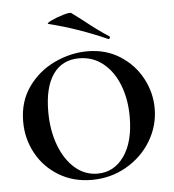

<svg xmlns="http://www.w3.org/2000/svg" viewBox="-49 -677 667 735"><g transform="rotate(-5 285.0 -310.0)"><path d="M32 -233Q32 -310 72 -366Q112 -422 174 -451Q236 -480 300 -480Q371 -480 425 -445.5Q479 -411 508.5 -356Q538 -301 538 -240Q538 -173 503 -115Q468 -57 407.5 -22.5Q347 12 275 12Q204 12 148.5 -21.5Q93 -55 62.5 -111Q32 -167 32 -233ZM440 -217Q440 -283 419 -337.5Q398 -392 358.5 -424Q319 -456 266 -456Q201 -456 166 -406Q131 -356 131 -262Q131 -191 152.5 -133.5Q174 -76 212 -43Q250 -10 299 -10Q362 -10 401 -65Q440 -120 440 -217ZM162 -597Q152 -599 172.5 -609Q193 -619 220 -627Q247 -635 252 -631L292 -601Q348 -556 389 -530Q391 -529 391 -526Q391 -523 389 -521Q387 -519 384 -520Q274 -569 162 -597Z"/></g></svg>

Font: Cormorant SC SemiBold
Style: Regular
Weight: 600
Designer: Christian Thalmann (Catharsis Fonts)
Version: Version 3.000